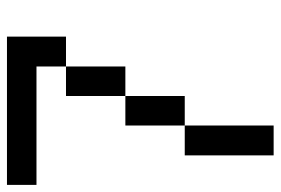

<svg xmlns="http://www.w3.org/2000/svg" viewBox="-145 -587 790 540"><g transform="rotate(-90 250.0 -317.0)"><path d="M83 57.6V-192.4H167V-359.4H250V-526.4H333V-359.4H250V-192.4H167V57.6ZM0 -609.4V-692.4H417V-526.4H333V-609.4Z"/></g></svg>

Font: KH Dot Kodenmachou 12
Style: Regular
Weight: 400
Designer: Original version for X68000 by Keitarou Hiraki (http://hp.vector.co.jp/authors/VA000874/) / TrueType conversion by Homem
Version: Version 1.00.20150527